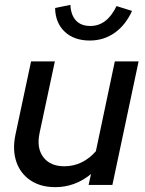

<svg xmlns="http://www.w3.org/2000/svg" viewBox="-20 -762 596 791"><path d="M208 9Q147 9 105.5 -19Q64 -47 47.5 -95Q31 -143 43 -204L108 -509H206L143 -214Q130 -152 158.5 -114.5Q187 -77 245 -77Q283 -77 316 -93Q349 -109 375 -139L453 -509H551L443 0H345L355 -45Q289 9 208 9ZM350 -595Q285 -595 246.5 -631.5Q208 -668 207 -729L270 -742Q272 -700 293 -677.5Q314 -655 352 -655Q421 -655 460 -737L524 -717Q497 -658 452 -626.5Q407 -595 350 -595Z"/></svg>

Font: Red Hat Display SemiBold
Style: Italic
Weight: 600
Italic angle: -12°
Designer: Pentagram, MCKL
Foundry: Pentagram, MCKL
Version: Version 1.023